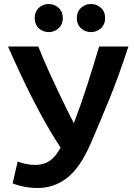

<svg xmlns="http://www.w3.org/2000/svg" viewBox="-20 -925 670 957"><path d="M168 12Q135 12 102.5 6Q70 0 43 -11L68 -120Q88 -112 110.5 -107.5Q133 -103 157 -103Q197 -103 226.5 -122.5Q256 -142 282 -189Q226 -275 177 -366.5Q128 -458 88.5 -542.5Q49 -627 20 -693H171Q192 -639 221 -575Q250 -511 282.5 -443Q315 -375 348 -311Q382 -399 414 -498.5Q446 -598 474 -693H620Q571 -543 523.5 -427Q476 -311 431 -207Q378 -87 313.5 -37.5Q249 12 168 12ZM433 -765Q405 -765 384 -784Q363 -803 363 -835Q363 -867 384 -886Q405 -905 433 -905Q462 -905 483 -886Q504 -867 504 -835Q504 -803 483 -784Q462 -765 433 -765ZM223 -765Q194 -765 173.5 -784Q153 -803 153 -835Q153 -867 173.5 -886Q194 -905 223 -905Q251 -905 272 -886Q293 -867 293 -835Q293 -803 272 -784Q251 -765 223 -765Z"/></svg>

Font: Ubuntu Sans
Style: Bold
Weight: 700
Designer: Dalton Maag Ltd
Foundry: Dalton Maag Ltd
Version: Version 1.006; ttfautohint (v1.8.4.7-5d5b)